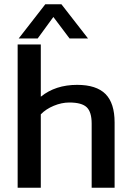

<svg xmlns="http://www.w3.org/2000/svg" viewBox="-20 -883 618 903"><path d="M67.9 -702.1 192.9 -862.8H269L394 -702.1H307.1L231 -803.2L157.2 -702.1ZM63 0V-673.8H171.9V-428.2Q240.7 -483.9 342.8 -483.9Q433.1 -483.9 476.1 -440.9Q519 -397.9 519 -307.1V0H411.1V-301.8Q411.1 -356.4 387.7 -378.7Q364.3 -400.9 306.2 -400.9Q270 -400.9 232.9 -385.5Q195.8 -370.1 171.9 -345.2V0Z"/></svg>

Font: Kanit
Style: Regular
Weight: 400
Designer: Katatrad Team
Foundry: CadsonDemak
Version: Version 1.000;PS 001.000;hotconv 1.0.88;makeotf.lib2.5.64775